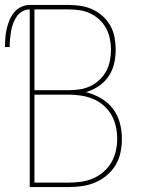

<svg xmlns="http://www.w3.org/2000/svg" viewBox="-48 -755 568 775"><path d="M72 0V-717Q56 -717 42 -709Q28 -701 19 -687.5Q10 -674 4.5 -659Q-1 -644 -3.5 -628.5Q-6 -613 -7.5 -597Q-9 -581 -9 -565H-28Q-28 -583 -26.5 -601.5Q-25 -620 -21 -638Q-17 -656 -10 -673Q-3 -690 8.5 -704.5Q20 -719 37 -727Q54 -735 72 -735H230Q255 -735 279.5 -731Q304 -727 326.5 -716.5Q349 -706 367.5 -689Q386 -672 398 -650Q410 -628 414.5 -603.5Q419 -579 419 -554Q419 -526 412.5 -498Q406 -470 390 -446.5Q374 -423 350 -407Q326 -391 299 -383Q331 -375 359.5 -358.5Q388 -342 407.5 -316.5Q427 -291 435.5 -259.5Q444 -228 444 -195Q444 -168 438.5 -140.5Q433 -113 419 -89.5Q405 -66 384 -48Q363 -30 337.5 -19Q312 -8 285 -4Q258 0 230 0ZM91 -391H230Q253 -391 275 -394.5Q297 -398 317 -407.5Q337 -417 353.5 -432.5Q370 -448 380.5 -467.5Q391 -487 395.5 -509.5Q400 -532 400 -554Q400 -576 395.5 -598.5Q391 -621 380.5 -640.5Q370 -660 353.5 -675.5Q337 -691 317 -700.5Q297 -710 275 -713.5Q253 -717 230 -717H91ZM91 -18H230Q255 -18 280 -21.5Q305 -25 328 -35Q351 -45 370 -61.5Q389 -78 401.5 -99.5Q414 -121 419.5 -145.5Q425 -170 425 -195Q425 -220 419.5 -245Q414 -270 401.5 -291.5Q389 -313 370 -329.5Q351 -346 328 -355.5Q305 -365 280 -369Q255 -373 230 -373H91Z"/></svg>

Font: Iosevka Curly Thin
Style: Regular
Weight: 100
Monospace: yes
Designer: Belleve Invis
Foundry: Belleve Invis
Version: Version 22.1.2; ttfautohint (v1.8.4)